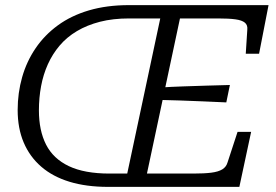

<svg xmlns="http://www.w3.org/2000/svg" viewBox="-20 -730 1080 750"><path d="M603 -388Q649 -391 695 -392.5Q741 -394 787 -395.5Q833 -397 878 -398L864 -330Q819 -332 773.5 -334Q728 -336 683 -337.5Q638 -339 593 -340ZM484 -710H1029L992 -520H940L946 -614Q948 -632 936.5 -641.5Q925 -651 899.5 -654.5Q874 -658 831 -658H683L554 -52H735Q778 -52 805.5 -55.5Q833 -59 848.5 -68.5Q864 -78 869 -96L908 -215H961L915 0H402Q317 0 251.5 -20Q186 -40 141 -79Q96 -118 72.5 -173.5Q49 -229 49 -300Q49 -367 66.5 -428.5Q84 -490 119 -541.5Q154 -593 206 -631Q258 -669 327.5 -689.5Q397 -710 484 -710ZM408 -52H477L606 -658H485Q421 -658 370.5 -645Q320 -632 280.5 -608.5Q241 -585 213 -552Q185 -519 167 -479Q149 -439 140.5 -393.5Q132 -348 132 -299Q132 -220 160 -165Q188 -110 249 -81Q310 -52 408 -52Z"/></svg>

Font: Roboto Serif Light
Style: Italic
Weight: 300
Italic angle: -10°
Version: Version 1.007